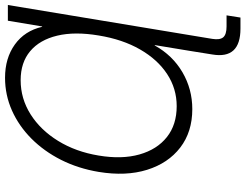

<svg xmlns="http://www.w3.org/2000/svg" viewBox="-127 -652 983 769"><g transform="rotate(-90 364.5 -267.5)"><path d="M729 -727.5 608.4 0 593.3 91.3Q588.4 121.6 599.6 135Q610.8 148.4 643.1 148.4H687.5L678.7 204.1H634.3Q511.7 204.1 530.8 91.3L545.4 0L568.4 -139.2H566.9Q527.3 -67.9 459.7 -28.3Q392.1 11.2 312 11.2Q220.7 11.2 158 -37.1Q95.2 -85.4 68.8 -170.2Q42.5 -254.9 60.5 -363.8Q74.2 -445.8 108.6 -514.2Q143.1 -582.5 193.8 -633.1Q244.6 -683.6 306.6 -711.2Q368.7 -738.8 437.5 -738.8Q516.1 -738.8 570.8 -699.5Q625.5 -660.2 641.6 -590.3H643.1L666 -727.5ZM323.7 -51.3Q394 -51.3 452.4 -89.6Q510.7 -127.9 551 -198Q591.3 -268.1 606.9 -363.8Q623 -459.5 606.2 -529.8Q589.4 -600.1 543.9 -638.2Q498.5 -676.3 427.7 -676.3Q354 -676.3 291 -636.5Q228 -596.7 184.6 -526.1Q141.1 -455.6 126 -363.8Q110.4 -271 130.4 -200.4Q150.4 -129.9 200 -90.6Q249.5 -51.3 323.7 -51.3Z"/></g></svg>

Font: Inter Display Light
Style: Italic
Weight: 300
Italic angle: -9.39999°
Designer: Rasmus Andersson
Foundry: rsms
Version: Version 4.000;git-a52131595